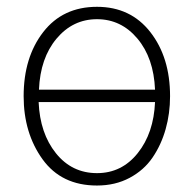

<svg xmlns="http://www.w3.org/2000/svg" viewBox="-20 -538 580 575"><path d="M50.8 -250Q50.8 -366.2 109.4 -441.9Q168 -517.6 270.5 -517.6Q371.1 -517.6 430.2 -441.9Q489.3 -366.2 489.3 -250Q489.3 -198.2 476.1 -151.4Q462.9 -104.5 437 -66.4Q411.1 -28.3 368.2 -5.4Q325.2 17.6 270.5 17.6Q164.1 17.6 107.4 -61Q50.8 -139.6 50.8 -250ZM444.3 -232.4H95.7Q99.6 -138.7 147.5 -79.1Q195.3 -19.5 270.5 -19.5Q344.7 -19.5 392.6 -79.6Q440.4 -139.6 444.3 -232.4ZM96.7 -269.5H444.3Q440.4 -364.3 391.6 -422.4Q342.8 -480.5 270.5 -480.5Q198.2 -480.5 149.4 -422.4Q100.6 -364.3 96.7 -269.5Z"/></svg>

Font: Gothic A1 ExtraLight
Style: Regular
Weight: 275
Designer: HanYang I&C Co.,Ltd.
Foundry: HanYang I&C Co.,Ltd.
Version: Version 2.50